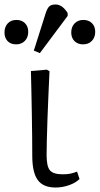

<svg xmlns="http://www.w3.org/2000/svg" viewBox="-68 -823 445 857"><path d="M180 14Q125 14 100.5 -19.5Q76 -53 76 -128Q76 -165 75.5 -215Q75 -265 74 -319Q73 -373 72 -422Q71 -471 70 -506L141 -512L153 -505Q151 -462 148.5 -406.5Q146 -351 144 -295.5Q142 -240 141 -195.5Q140 -151 140 -131Q140 -80 155 -62.5Q170 -45 212 -45Q230 -45 244 -47.5Q258 -50 276 -57L287 -24Q270 -7 240.5 3.5Q211 14 180 14ZM110 -586 83 -597 134 -758Q141 -782 150 -792.5Q159 -803 180 -803Q210 -803 234 -765V-752ZM4 -625Q-20 -625 -34 -639.5Q-48 -654 -48 -678Q-48 -703 -33.5 -718.5Q-19 -734 5 -734Q29 -734 43.5 -719.5Q58 -705 58 -681Q58 -656 43 -640.5Q28 -625 4 -625ZM303 -625Q279 -625 264.5 -639.5Q250 -654 250 -678Q250 -703 265 -718.5Q280 -734 304 -734Q328 -734 342.5 -719.5Q357 -705 357 -681Q357 -656 342 -640.5Q327 -625 303 -625Z"/></svg>

Font: Literata 12pt Light
Style: Regular
Weight: 300
Designer: Latin by Veronika Burian and Jose Scaglione. Greek by Irene Vlachou. Cyrillic by Vera Evstafieva.
Foundry: TypeTogether
Version: Version 3.002